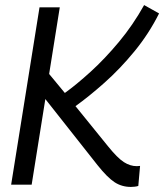

<svg xmlns="http://www.w3.org/2000/svg" viewBox="-20 -729 648 758"><path d="M24 0 136 -700H216L174 -437L236 -362Q282 -395 338 -446Q394 -497 449.5 -563.5Q505 -630 549 -709L608 -676Q568 -596 511 -526.5Q454 -457 392 -402Q330 -347 278 -310L406 -152Q444 -105 469 -89Q494 -73 520 -73Q524 -73 527 -73.5Q530 -74 533 -74L526 5Q521 7 512 8Q503 9 497 9Q461 9 432.5 -9.5Q404 -28 365 -77L159 -338L105 0Z"/></svg>

Font: Georama
Style: Italic
Weight: 400
Italic angle: -9°
Designer: Jean-Baptiste Levee
Foundry: Production Type
Version: Version 1.000